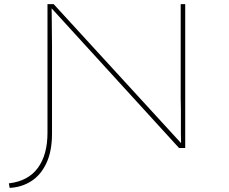

<svg xmlns="http://www.w3.org/2000/svg" viewBox="-20 -720 1116 934"><path d="M27 194 23 172Q117 161 164 97Q211 33 211 -74V-700H241L866 -18L861 -17Q860 -40 860 -69Q860 -98 860 -129Q860 -160 860 -189.5Q860 -219 859 -241V-700H881V0H851L226 -685H231Q231 -676 231.5 -654.5Q232 -633 232 -605.5Q232 -578 232.5 -550Q233 -522 233 -500.5Q233 -479 233 -470V-70Q233 15 206 73Q179 131 132.5 161Q86 191 27 194Z"/></svg>

Font: Lexend Zetta Thin
Style: Regular
Weight: 250
Version: Version 1.007